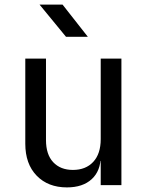

<svg xmlns="http://www.w3.org/2000/svg" viewBox="-20 -805 640 835"><path d="M267 -645 152 -785H252L362 -645ZM508 -550V0H418V-105H399L418 -126Q418 -62 379 -26Q340 10 271 10Q189 10 139.5 -41Q90 -92 90 -180V-550H180V-196Q180 -133 211.5 -99.5Q243 -66 297 -66Q353 -66 385.5 -101Q418 -136 418 -200V-550Z"/></svg>

Font: Atlassian Mono
Style: Regular
Weight: 400
Monospace: yes
Designer: Philipp Nurullin, Konstantin Bulenkov
Foundry: Modifications by Atlassian Pty Ltd, manufactured by JetBrains
Version: Version 2.304